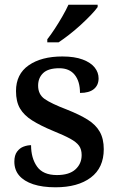

<svg xmlns="http://www.w3.org/2000/svg" viewBox="-20 -786 501 816"><path d="M216 10Q160 10 121 -3Q82 -16 61.5 -40Q41 -64 41 -99Q41 -126 52.5 -141.5Q64 -157 80.5 -163Q97 -169 112 -169Q112 -114 137.5 -78Q163 -42 222 -42Q274 -42 300.5 -66Q327 -90 327 -127Q327 -151 316 -166.5Q305 -182 278.5 -196.5Q252 -211 205 -230Q152 -252 117 -274Q82 -296 65 -325Q48 -354 48 -399Q48 -471 102 -508.5Q156 -546 245 -546Q297 -546 331.5 -533Q366 -520 382.5 -499Q399 -478 399 -453Q399 -424 379 -407.5Q359 -391 320 -391Q320 -440 297.5 -468Q275 -496 232 -496Q185 -496 163.5 -475.5Q142 -455 142 -422Q142 -385 169.5 -365.5Q197 -346 265 -320Q318 -299 352.5 -277.5Q387 -256 404 -226Q421 -196 421 -152Q421 -73 366 -31.5Q311 10 216 10ZM181 -619Q196 -638 213 -664Q230 -690 245.5 -717Q261 -744 271 -766H395V-756Q386 -743 367 -723Q348 -703 324 -681Q300 -659 275 -639.5Q250 -620 229 -606H181Z"/></svg>

Font: Noto Rashi Hebrew Medium
Style: Regular
Weight: 500
Version: Version 1.006